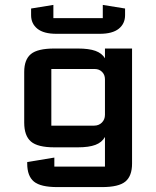

<svg xmlns="http://www.w3.org/2000/svg" viewBox="-20 -597 633 778"><path d="M486.8 -562.5V-535.6Q486.8 -501 461.2 -480.5Q435.5 -460 384.3 -460H208.5Q157.2 -460 131.6 -480.5Q106 -501 106 -535.6V-562.5L196.3 -577.1V-523.4H396.5V-577.1ZM90.3 59.6 200.2 41.5V78.1H405.3V-42Q393.1 -20 366.7 -10Q340.3 0 295.4 0H200.2Q132.8 0 105.5 -23.4Q78.1 -46.9 78.1 -100.1V-305.2Q78.1 -355.5 105.2 -377.9Q132.3 -400.4 200.2 -400.4H295.4Q340.3 -400.4 366.7 -390.9Q393.1 -381.3 405.3 -360.8V-400.4H515.1V65.9Q515.1 116.2 488 138.7Q460.9 161.1 393.1 161.1H212.4Q144.5 161.1 117.4 138.7Q90.3 116.2 90.3 65.9ZM188 -317.4V-87.9H361.3Q380.4 -87.9 392.8 -100.3Q405.3 -112.8 405.3 -131.8V-275.9Q405.3 -293.9 393.6 -305.7Q381.8 -317.4 363.8 -317.4Z"/></svg>

Font: Squarish Sans CT
Style: Regular
Weight: 400
Version: Version 0.9